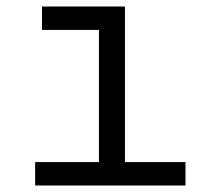

<svg xmlns="http://www.w3.org/2000/svg" viewBox="-20 -570 640 590"><path d="M88 0H550V-72H364V-550H109V-478H284V-72H88Z"/></svg>

Font: JetBrains Mono Light
Style: Regular
Weight: 336
Monospace: yes
Designer: Philipp Nurullin, Konstantin Bulenkov
Foundry: JetBrains
Version: Version 2.305